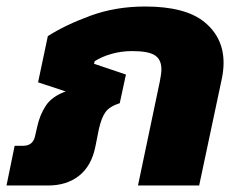

<svg xmlns="http://www.w3.org/2000/svg" viewBox="-51 -570 733 590"><path d="M-31 0 -6 -122H20Q51 -122 57 -153L63 -179Q71 -217 90 -245.5Q109 -274 151 -289L66 -317L96 -459Q149 -493 226.5 -521.5Q304 -550 395 -550Q519 -550 577.5 -502Q636 -454 636 -377Q636 -352 630 -325L561 0H373L440 -319Q442 -330 443.5 -339.5Q445 -349 445 -357Q445 -387 425 -400Q405 -413 355 -413Q322 -413 292 -404.5Q262 -396 240 -382L238 -374L336 -341L317 -253Q286 -243 273.5 -226Q261 -209 253 -174L242 -119Q230 -60 192 -30Q154 0 97 0Z"/></svg>

Font: Kanit
Style: Bold Italic
Weight: 700
Italic angle: -12°
Designer: Katatrad Team
Foundry: CadsonDemak
Version: Version 2.000; ttfautohint (v1.8.3)